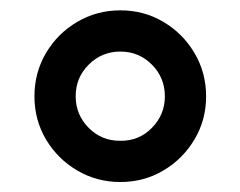

<svg xmlns="http://www.w3.org/2000/svg" viewBox="-20 -753 467 373"><path d="M213.9 -399.4Q168 -399.4 129.9 -421.9Q91.8 -444.3 69.3 -482.2Q46.9 -520 46.9 -565.9Q46.9 -611.8 69.3 -649.9Q91.8 -688 129.9 -710.4Q168 -732.9 213.9 -732.9Q259.8 -732.9 297.6 -710.4Q335.4 -688 357.9 -649.9Q380.4 -611.8 380.4 -565.9Q380.4 -520 357.9 -482.2Q335.4 -444.3 297.6 -421.9Q259.8 -399.4 213.9 -399.4ZM213.9 -479.5Q250 -479 275.1 -504.6Q300.3 -530.3 300.3 -565.9Q300.3 -602.1 275.1 -627.4Q250 -652.8 213.9 -652.8Q177.7 -652.8 152.3 -627.4Q127 -602.1 127 -565.9Q127 -530.3 152.3 -504.6Q177.7 -479 213.9 -479.5Z"/></svg>

Font: Inter Display Medium
Style: Regular
Weight: 500
Designer: Rasmus Andersson
Foundry: rsms
Version: Version 4.001;git-9221beed3